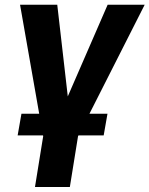

<svg xmlns="http://www.w3.org/2000/svg" viewBox="-20 -565 615 790"><path d="M62.5 -545.5 141.3 -96.9H68.2L52.6 -7.8H157L157.7 -4.6L123.9 204.5H267.4L301.1 -4.6L302.9 -7.8H406.6L422.2 -96.9H348L575.3 -545.5H422.9L258.9 -168.3L215.6 -545.5Z"/></svg>

Font: Magic Ui Pro
Style: Bold Italic
Weight: 700
Italic angle: -9.39999°
Designer: Stefan Endress, Andreas Faust
Version: Version 1.000;FEAKit 1.0